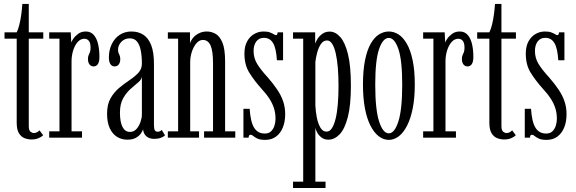

<svg xmlns="http://www.w3.org/2000/svg" viewBox="-20 -684 2862 954"><path d="M137 9Q119 9 102 2.5Q85 -4 74 -22Q63 -40 63 -75V-492H2.5V-523.5H63Q70.5 -538 76.2 -561.5Q82 -585 85.8 -612.2Q89.5 -639.5 91 -664.5H123V-523.5H195V-492H123V-58Q123 -36.5 131.2 -29.8Q139.5 -23 148 -23Q158 -23 165.2 -27.5Q172.5 -32 176 -36.5L194.5 -12Q186 -3.5 171 2.8Q156 9 137 9Z M224.5 0V-31.5H275.5V-492H224.5V-523.5H331.5L334 -472.5Q335 -478 344 -491.2Q353 -504.5 368.5 -516Q384 -527.5 406.5 -527.5Q430.5 -527.5 445.5 -510.8Q460.5 -494 467.2 -465.5Q474 -437 474 -401Q474 -377.5 466.5 -365.8Q459 -354 445 -354Q432.5 -354 424.8 -363.8Q417 -373.5 417 -392Q417 -403 420.5 -410Q424 -417 427 -425.2Q430 -433.5 430 -447Q430 -470.5 421.5 -481Q413 -491.5 399.5 -491.5Q380 -491.5 365.5 -474.8Q351 -458 343.2 -432.2Q335.5 -406.5 335.5 -379.5V-31.5H387.5V0Z M612.5 10Q583.5 10 560.8 -4.5Q538 -19 525 -47.8Q512 -76.5 512 -119Q512 -165.5 529.5 -196Q547 -226.5 572.8 -247.8Q598.5 -269 624.2 -286.2Q650 -303.5 667.5 -322.2Q685 -341 685 -367.5Q685 -406 679.2 -434.2Q673.5 -462.5 660.5 -478Q647.5 -493.5 625 -493.5Q599.5 -493.5 583 -476.2Q566.5 -459 566.5 -437Q566.5 -426 569.5 -419.8Q572.5 -413.5 575 -407.2Q577.5 -401 577.5 -389.5Q577.5 -374 570.2 -364Q563 -354 549 -354Q535.5 -354 528.2 -366Q521 -378 521 -398.5Q521 -435 535 -464.2Q549 -493.5 574.2 -510.5Q599.5 -527.5 633 -527.5Q667 -527.5 692 -511.5Q717 -495.5 731 -460.2Q745 -425 745 -367.5V-63.5Q745 -43.5 749.5 -36.5Q754 -29.5 763 -29.5Q771 -29.5 776 -32.5Q781 -35.5 783.5 -38.5L800 -11.5Q794 -5 779.8 0.5Q765.5 6 747 6Q730 6 717.8 0Q705.5 -6 698.8 -16.8Q692 -27.5 691 -41.5Q688 -32.5 679.5 -20.2Q671 -8 654.8 1Q638.5 10 612.5 10ZM626 -28.5Q645.5 -28.5 658.5 -43.5Q671.5 -58.5 678.2 -78.5Q685 -98.5 685 -114V-303Q683.5 -289 667 -275Q650.5 -261 629.2 -242.5Q608 -224 592 -195.8Q576 -167.5 576 -124.5Q576 -77.5 588.8 -53Q601.5 -28.5 626 -28.5Z M814 0V-31.5H865V-492H814V-523.5H924V-468Q927 -480.5 938 -494.5Q949 -508.5 967.2 -518Q985.5 -527.5 1008 -527.5Q1029.5 -527.5 1050.2 -516.5Q1071 -505.5 1084.8 -473.5Q1098.5 -441.5 1098.5 -377.5V-31.5H1149V0H994V-31.5H1038.5V-367.5Q1038.5 -431 1026.2 -458.2Q1014 -485.5 988 -485.5Q974.5 -485.5 963 -475.8Q951.5 -466 943 -450Q934.5 -434 929.8 -415Q925 -396 925 -378V-31.5H969V0Z M1298 11Q1272.5 11 1259 4.5Q1245.5 -2 1238.5 -8.2Q1231.5 -14.5 1225.5 -14.5Q1219.5 -14.5 1217.5 -10.5Q1215.5 -6.5 1215.5 0H1189.5V-143.5H1220.5Q1222.5 -112 1227.8 -88.8Q1233 -65.5 1242 -50.5Q1251 -35.5 1264.2 -28Q1277.5 -20.5 1296 -20.5Q1315.5 -20.5 1327 -31.8Q1338.5 -43 1343.8 -60Q1349 -77 1349 -94Q1349 -120.5 1341.8 -144.8Q1334.5 -169 1318.5 -193.8Q1302.5 -218.5 1276 -247Q1243 -284 1218.8 -322.8Q1194.5 -361.5 1194.5 -417.5Q1194.5 -454 1208 -478.5Q1221.5 -503 1243.2 -515.2Q1265 -527.5 1289.5 -527.5Q1309.5 -527.5 1321.2 -523Q1333 -518.5 1340 -514Q1347 -509.5 1351.5 -509.5Q1355.5 -509.5 1357.2 -513Q1359 -516.5 1359.5 -523.5H1386.5V-384.5H1356Q1354 -415 1349.2 -436.2Q1344.5 -457.5 1336.5 -470.5Q1328.5 -483.5 1317.2 -489.8Q1306 -496 1291 -496Q1267 -496 1253.5 -478Q1240 -460 1240 -430.5Q1240 -396 1257.5 -367Q1275 -338 1309.5 -300.5Q1337.5 -268.5 1357.2 -239.2Q1377 -210 1387 -180.2Q1397 -150.5 1397 -116.5Q1397 -79 1385.2 -50.2Q1373.5 -21.5 1351.5 -5.2Q1329.5 11 1298 11Z M1436 250V218.5H1486.5V-492H1436V-523.5H1546V-467Q1549 -477 1557.8 -491Q1566.5 -505 1581.8 -516Q1597 -527 1618.5 -527Q1646.5 -527 1670.5 -500.2Q1694.5 -473.5 1709 -414.8Q1723.5 -356 1723.5 -259Q1723.5 -161 1708.2 -102Q1693 -43 1667.5 -16.5Q1642 10 1611.5 10Q1591.5 10 1577.5 -0.8Q1563.5 -11.5 1556 -25.5Q1548.5 -39.5 1547 -49V218.5H1597.5V250ZM1603 -30Q1618 -30 1629 -46.8Q1640 -63.5 1647.5 -93.8Q1655 -124 1658.5 -165.8Q1662 -207.5 1662 -257.5Q1662 -307 1658.5 -348.2Q1655 -389.5 1648 -419.8Q1641 -450 1630.2 -466.5Q1619.5 -483 1605 -483Q1586.5 -483 1574.5 -465.2Q1562.5 -447.5 1556 -422.8Q1549.5 -398 1547 -376.5V-159.5Q1548.5 -130 1554.2 -100.2Q1560 -70.5 1571.8 -50.2Q1583.5 -30 1603 -30Z M1912 11Q1885 11 1861.5 -7.2Q1838 -25.5 1820.2 -60.8Q1802.5 -96 1793 -147Q1783.5 -198 1783.5 -263.5Q1783.5 -335 1793.8 -385.2Q1804 -435.5 1822 -467Q1840 -498.5 1863.2 -513Q1886.5 -527.5 1912 -527.5Q1937 -527.5 1960 -513Q1983 -498.5 2001.2 -467Q2019.5 -435.5 2030.2 -385.2Q2041 -335 2041 -263.5Q2041 -198 2031 -147Q2021 -96 2003.2 -60.8Q1985.5 -25.5 1962 -7.2Q1938.5 11 1912 11ZM1912 -21.5Q1940.5 -21.5 1959.5 -80.8Q1978.5 -140 1978.5 -263.5Q1978.5 -385 1959.5 -440.2Q1940.5 -495.5 1912 -495.5Q1882.5 -495.5 1863.5 -440.2Q1844.5 -385 1844.5 -263.5Q1844.5 -140 1863.5 -80.8Q1882.5 -21.5 1912 -21.5Z M2082.5 0V-31.5H2133.5V-492H2082.5V-523.5H2189.5L2192 -472.5Q2193 -478 2202 -491.2Q2211 -504.5 2226.5 -516Q2242 -527.5 2264.5 -527.5Q2288.5 -527.5 2303.5 -510.8Q2318.5 -494 2325.2 -465.5Q2332 -437 2332 -401Q2332 -377.5 2324.5 -365.8Q2317 -354 2303 -354Q2290.5 -354 2282.8 -363.8Q2275 -373.5 2275 -392Q2275 -403 2278.5 -410Q2282 -417 2285 -425.2Q2288 -433.5 2288 -447Q2288 -470.5 2279.5 -481Q2271 -491.5 2257.5 -491.5Q2238 -491.5 2223.5 -474.8Q2209 -458 2201.2 -432.2Q2193.5 -406.5 2193.5 -379.5V-31.5H2245.5V0Z M2485.5 9Q2467.5 9 2450.5 2.5Q2433.5 -4 2422.5 -22Q2411.5 -40 2411.5 -75V-492H2351V-523.5H2411.5Q2419 -538 2424.8 -561.5Q2430.5 -585 2434.2 -612.2Q2438 -639.5 2439.5 -664.5H2471.5V-523.5H2543.5V-492H2471.5V-58Q2471.5 -36.5 2479.8 -29.8Q2488 -23 2496.5 -23Q2506.5 -23 2513.8 -27.5Q2521 -32 2524.5 -36.5L2543 -12Q2534.5 -3.5 2519.5 2.8Q2504.5 9 2485.5 9Z M2696 11Q2670.5 11 2657 4.5Q2643.5 -2 2636.5 -8.2Q2629.5 -14.5 2623.5 -14.5Q2617.5 -14.5 2615.5 -10.5Q2613.5 -6.5 2613.5 0H2587.5V-143.5H2618.5Q2620.5 -112 2625.8 -88.8Q2631 -65.5 2640 -50.5Q2649 -35.5 2662.2 -28Q2675.5 -20.5 2694 -20.5Q2713.5 -20.5 2725 -31.8Q2736.5 -43 2741.8 -60Q2747 -77 2747 -94Q2747 -120.5 2739.8 -144.8Q2732.5 -169 2716.5 -193.8Q2700.5 -218.5 2674 -247Q2641 -284 2616.8 -322.8Q2592.5 -361.5 2592.5 -417.5Q2592.5 -454 2606 -478.5Q2619.5 -503 2641.2 -515.2Q2663 -527.5 2687.5 -527.5Q2707.5 -527.5 2719.2 -523Q2731 -518.5 2738 -514Q2745 -509.5 2749.5 -509.5Q2753.5 -509.5 2755.2 -513Q2757 -516.5 2757.5 -523.5H2784.5V-384.5H2754Q2752 -415 2747.2 -436.2Q2742.5 -457.5 2734.5 -470.5Q2726.5 -483.5 2715.2 -489.8Q2704 -496 2689 -496Q2665 -496 2651.5 -478Q2638 -460 2638 -430.5Q2638 -396 2655.5 -367Q2673 -338 2707.5 -300.5Q2735.5 -268.5 2755.2 -239.2Q2775 -210 2785 -180.2Q2795 -150.5 2795 -116.5Q2795 -79 2783.2 -50.2Q2771.5 -21.5 2749.5 -5.2Q2727.5 11 2696 11Z"/></svg>

Font: Imbue Light
Style: Regular
Weight: 300
Designer: Tyler Finck
Foundry: Etcetera Type Company
Version: Version 1.102